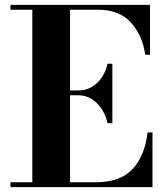

<svg xmlns="http://www.w3.org/2000/svg" viewBox="-20 -770 684 790"><path d="M422.4 -263.2Q411.1 -313.5 378.5 -345.7Q345.9 -377.9 303.2 -377.9H268.1V-20H373Q475.8 -20 526 -75Q576.2 -129.9 587.4 -225.1H607.4V0H22.9V-20H113V-730H22.9V-750H597.2V-544.9H577.4Q566.2 -625.2 518.3 -677.6Q470.5 -730 382.8 -730H268.1V-397.9H303.2Q345.9 -397.9 378.5 -427.9Q411.1 -457.8 422.4 -507.8H442.4V-263.2Z"/></svg>

Font: Bodoni* 11
Style: Bold
Weight: 700
Version: Version 2.000; ttfautohint (v1.8.1)